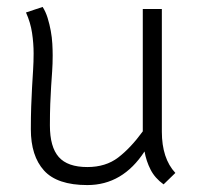

<svg xmlns="http://www.w3.org/2000/svg" viewBox="-20 -524 576 554"><path d="M452 8Q427 -10 414.5 -34.5Q402 -59 397 -87Q334 10 232 10Q145 10 107 -32Q69 -74 69 -151Q69 -187 70 -216.5Q71 -246 72.5 -272Q74 -298 75.5 -322Q77 -346 77 -370Q77 -399 72.5 -429Q68 -459 55 -488L103 -504Q112 -490 117.5 -472Q123 -454 126.5 -435Q130 -416 131 -397.5Q132 -379 132 -364Q132 -340 130.5 -318.5Q129 -297 127.5 -274Q126 -251 125 -224Q124 -197 124 -162Q124 -100 149.5 -71Q175 -42 232 -42Q285 -42 321 -69.5Q357 -97 392 -145V-498H447V-144Q447 -67 486 -25Z"/></svg>

Font: Snippet
Style: Regular
Weight: 400
Designer: Gesine Todt
Foundry: Gesine Todt
Version: Version 1.000